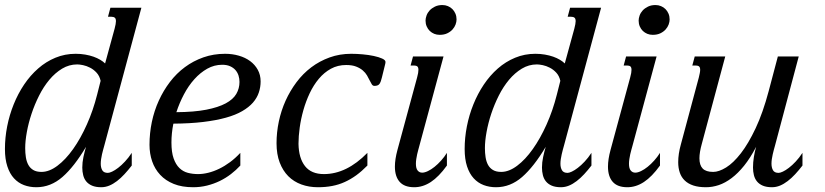

<svg xmlns="http://www.w3.org/2000/svg" viewBox="-20 -747 3339 777"><path d="M387.2 -419.9Q382.8 -439.9 370.8 -452.9Q358.9 -465.8 344.5 -473.1Q330.1 -480.5 315.9 -483.4Q301.8 -486.3 292.5 -486.3Q259.8 -486.3 231.4 -469.2Q203.1 -452.1 179.7 -424.1Q156.2 -396 138.2 -360.1Q120.1 -324.2 107.7 -286.6Q95.2 -249 88.6 -212.6Q82 -176.3 82 -147.5Q82 -127.9 84.7 -110.6Q87.4 -93.3 94.5 -80.1Q101.6 -66.9 114.5 -59.1Q127.4 -51.3 147.9 -51.3Q179.2 -51.3 212.4 -76.2Q245.6 -101.1 275.9 -143.8Q306.2 -186.5 331.5 -243.2Q356.9 -299.8 373 -363.8ZM443.8 -630.9Q449.2 -651.4 449.2 -661.1Q449.2 -671.9 444.3 -675.5Q439.5 -679.2 430.7 -679.2H417L426.8 -715.8H552.2L401.9 -157.2Q399.9 -150.4 397.5 -141.4Q395 -132.3 392.8 -122.8Q390.6 -113.3 389.2 -103.3Q387.7 -93.3 387.7 -84.5Q387.7 -68.8 393.8 -58.1Q399.9 -47.4 416.5 -47.4Q422.9 -47.4 433.8 -52.5Q444.8 -57.6 458.3 -67.9Q471.7 -78.1 485.8 -93.3Q500 -108.4 513.2 -128.4V-77.1Q498.5 -58.1 483.6 -42Q468.8 -25.9 453.4 -14.2Q438 -2.4 422.1 4.2Q406.2 10.7 389.6 10.7Q367.7 10.7 352.8 4.4Q337.9 -2 329.1 -12.7Q320.3 -23.4 316.7 -38.1Q313 -52.7 313 -68.8Q313 -89.8 317.6 -111.6Q322.3 -133.3 328.1 -152.8Q280.3 -72.3 232.7 -30.8Q185.1 10.7 127 10.7Q100.1 10.7 76.9 2Q53.7 -6.8 36.6 -25.4Q19.5 -43.9 9.8 -73.5Q0 -103 0 -144Q0 -189.5 9 -235.6Q18.1 -281.7 35.4 -324.7Q52.7 -367.7 77.6 -404.8Q102.5 -441.9 134.3 -469.7Q166 -497.6 204.3 -513.4Q242.7 -529.3 286.1 -529.3Q306.6 -529.3 325 -526.1Q343.3 -522.9 358.4 -517.6Q373.5 -512.2 385.5 -505.1Q397.5 -498 405.3 -490.2Z M585 -161.1Q585 -208 594.5 -253.4Q604 -298.8 622.6 -339.6Q641.1 -380.4 667.7 -415.3Q694.3 -450.2 728.3 -475.3Q762.2 -500.5 803.2 -514.9Q844.2 -529.3 891.1 -529.3Q920.4 -529.3 946.5 -521.7Q972.7 -514.2 992.2 -499.8Q1011.7 -485.4 1023.2 -464.6Q1034.7 -443.8 1034.7 -417.5Q1034.7 -394 1027.3 -372.3Q1020 -350.6 1003.7 -331.8Q987.3 -313 960.4 -297.4Q933.6 -281.7 894.3 -270.8Q855 -259.8 802.2 -253.4Q749.5 -247.1 681.6 -246.6Q673.8 -208 673.8 -170.4Q673.8 -130.9 682.6 -106Q691.4 -81.1 706.1 -66.9Q720.7 -52.7 740.2 -47.6Q759.8 -42.5 781.7 -42.5Q801.3 -42.5 823 -47.9Q844.7 -53.2 866.9 -64Q889.2 -74.7 910.9 -90.8Q932.6 -106.9 952.6 -128.4V-77.1Q935.5 -58.6 914.6 -42.5Q893.6 -26.4 869.4 -14.6Q845.2 -2.9 818.1 3.9Q791 10.7 761.7 10.7Q716.3 10.7 683.1 -2.7Q649.9 -16.1 628.2 -39.6Q606.4 -63 595.7 -94.2Q585 -125.5 585 -161.1ZM949.2 -415.5Q949.2 -428.7 945.3 -441.2Q941.4 -453.6 932.9 -463.4Q924.3 -473.1 911.1 -479Q897.9 -484.9 879.4 -484.9Q847.2 -484.9 818.8 -469Q790.5 -453.1 766.6 -426.5Q742.7 -399.9 724.4 -365.2Q706.1 -330.6 693.8 -293Q765.6 -293.5 814.5 -303Q863.3 -312.5 893.3 -328.6Q923.3 -344.7 936.3 -366.9Q949.2 -389.2 949.2 -415.5Z M1380.9 -483.9Q1346.7 -483.9 1319.1 -468.8Q1291.5 -453.6 1270.3 -428.2Q1249 -402.8 1233.4 -369.9Q1217.8 -336.9 1207.8 -301.5Q1197.8 -266.1 1192.9 -230.7Q1188 -195.3 1188 -165Q1189 -106.9 1214.4 -74.7Q1239.7 -42.5 1291 -42.5Q1382.8 -42.5 1466.8 -128.4V-77.1Q1444.3 -54.2 1421.9 -37.8Q1399.4 -21.5 1375.2 -10.5Q1351.1 0.5 1324.2 5.6Q1297.4 10.7 1266.6 10.7Q1230.5 10.7 1199.7 -0.5Q1168.9 -11.7 1146.7 -33.9Q1124.5 -56.2 1111.8 -89.6Q1099.1 -123 1099.1 -167.5Q1099.1 -211.4 1108.4 -255.4Q1117.7 -299.3 1135.7 -339.4Q1153.8 -379.4 1179.9 -414.3Q1206.1 -449.2 1239.7 -474.6Q1273.4 -500 1314 -514.6Q1354.5 -529.3 1401.4 -529.3Q1423.3 -529.3 1447.8 -527.1Q1472.2 -524.9 1492.7 -520.5Q1513.2 -516.1 1526.6 -510Q1540 -503.9 1540 -496.6Q1540 -491.7 1538.6 -486.8L1525.4 -433.1Q1521.5 -416 1515.9 -407.7Q1510.3 -399.4 1495.1 -399.4Q1488.8 -399.4 1484.6 -405.8Q1480.5 -412.1 1476.1 -421.4Q1471.7 -430.7 1465.3 -441.7Q1459 -452.6 1448.2 -461.9Q1437.5 -471.2 1421.4 -477.5Q1405.3 -483.9 1380.9 -483.9Z M1668 -433.6Q1670.9 -443.8 1672.1 -451.4Q1673.3 -459 1673.3 -464.4Q1673.3 -474.6 1668.7 -478.3Q1664.1 -481.9 1655.3 -481.9H1641.6L1651.4 -518.6H1774.9L1677.2 -157.2Q1675.3 -150.4 1672.9 -141.4Q1670.4 -132.3 1668.2 -122.8Q1666 -113.3 1664.6 -103.3Q1663.1 -93.3 1663.1 -84.5Q1663.1 -65.4 1670.2 -56.9Q1677.2 -48.3 1688.5 -48.3Q1698.7 -48.3 1711.9 -54.7Q1725.1 -61 1738.5 -71.8Q1752 -82.5 1765.1 -97.2Q1778.3 -111.8 1788.6 -128.4V-77.1Q1755.9 -31.7 1723.6 -10.5Q1691.4 10.7 1656.2 10.7Q1616.7 10.7 1597.4 -11Q1578.1 -32.7 1578.1 -72.8Q1578.1 -102.1 1588.4 -140.1ZM1759.3 -606Q1747.6 -606 1737.3 -610.1Q1727.1 -614.3 1719.2 -621.8Q1711.4 -629.4 1706.8 -640.1Q1702.1 -650.9 1702.1 -663.6Q1702.1 -672.9 1706.1 -684.1Q1710 -695.3 1718.5 -704.6Q1727.1 -713.9 1740 -720.2Q1752.9 -726.6 1770.5 -726.6Q1782.2 -726.6 1792.7 -722.2Q1803.2 -717.8 1810.8 -710.2Q1818.4 -702.6 1823 -691.9Q1827.6 -681.2 1827.6 -668.5Q1827.6 -658.7 1823.7 -647.9Q1819.8 -637.2 1811.3 -627.7Q1802.7 -618.2 1789.8 -612.1Q1776.9 -606 1759.3 -606Z M2247.6 -419.9Q2243.2 -439.9 2231.2 -452.9Q2219.2 -465.8 2204.8 -473.1Q2190.4 -480.5 2176.3 -483.4Q2162.1 -486.3 2152.8 -486.3Q2120.1 -486.3 2091.8 -469.2Q2063.5 -452.1 2040 -424.1Q2016.6 -396 1998.5 -360.1Q1980.5 -324.2 1968 -286.6Q1955.6 -249 1949 -212.6Q1942.4 -176.3 1942.4 -147.5Q1942.4 -127.9 1945.1 -110.6Q1947.8 -93.3 1954.8 -80.1Q1961.9 -66.9 1974.9 -59.1Q1987.8 -51.3 2008.3 -51.3Q2039.6 -51.3 2072.8 -76.2Q2106 -101.1 2136.2 -143.8Q2166.5 -186.5 2191.9 -243.2Q2217.3 -299.8 2233.4 -363.8ZM2304.2 -630.9Q2309.6 -651.4 2309.6 -661.1Q2309.6 -671.9 2304.7 -675.5Q2299.8 -679.2 2291 -679.2H2277.3L2287.1 -715.8H2412.6L2262.2 -157.2Q2260.3 -150.4 2257.8 -141.4Q2255.4 -132.3 2253.2 -122.8Q2251 -113.3 2249.5 -103.3Q2248 -93.3 2248 -84.5Q2248 -68.8 2254.2 -58.1Q2260.3 -47.4 2276.9 -47.4Q2283.2 -47.4 2294.2 -52.5Q2305.2 -57.6 2318.6 -67.9Q2332 -78.1 2346.2 -93.3Q2360.4 -108.4 2373.5 -128.4V-77.1Q2358.9 -58.1 2344 -42Q2329.1 -25.9 2313.7 -14.2Q2298.3 -2.4 2282.5 4.2Q2266.6 10.7 2250 10.7Q2228 10.7 2213.1 4.4Q2198.2 -2 2189.5 -12.7Q2180.7 -23.4 2177 -38.1Q2173.3 -52.7 2173.3 -68.8Q2173.3 -89.8 2178 -111.6Q2182.6 -133.3 2188.5 -152.8Q2140.6 -72.3 2093 -30.8Q2045.4 10.7 1987.3 10.7Q1960.4 10.7 1937.3 2Q1914.1 -6.8 1897 -25.4Q1879.9 -43.9 1870.1 -73.5Q1860.4 -103 1860.4 -144Q1860.4 -189.5 1869.4 -235.6Q1878.4 -281.7 1895.8 -324.7Q1913.1 -367.7 1938 -404.8Q1962.9 -441.9 1994.6 -469.7Q2026.4 -497.6 2064.7 -513.4Q2103 -529.3 2146.5 -529.3Q2167 -529.3 2185.3 -526.1Q2203.6 -522.9 2218.8 -517.6Q2233.9 -512.2 2245.8 -505.1Q2257.8 -498 2265.6 -490.2Z M2530.3 -433.6Q2533.2 -443.8 2534.4 -451.4Q2535.6 -459 2535.6 -464.4Q2535.6 -474.6 2531 -478.3Q2526.4 -481.9 2517.6 -481.9H2503.9L2513.7 -518.6H2637.2L2539.6 -157.2Q2537.6 -150.4 2535.2 -141.4Q2532.7 -132.3 2530.5 -122.8Q2528.3 -113.3 2526.9 -103.3Q2525.4 -93.3 2525.4 -84.5Q2525.4 -65.4 2532.5 -56.9Q2539.6 -48.3 2550.8 -48.3Q2561 -48.3 2574.2 -54.7Q2587.4 -61 2600.8 -71.8Q2614.3 -82.5 2627.4 -97.2Q2640.6 -111.8 2650.9 -128.4V-77.1Q2618.2 -31.7 2585.9 -10.5Q2553.7 10.7 2518.6 10.7Q2479 10.7 2459.7 -11Q2440.4 -32.7 2440.4 -72.8Q2440.4 -102.1 2450.7 -140.1ZM2621.6 -606Q2609.9 -606 2599.6 -610.1Q2589.4 -614.3 2581.5 -621.8Q2573.7 -629.4 2569.1 -640.1Q2564.5 -650.9 2564.5 -663.6Q2564.5 -672.9 2568.4 -684.1Q2572.3 -695.3 2580.8 -704.6Q2589.4 -713.9 2602.3 -720.2Q2615.2 -726.6 2632.8 -726.6Q2644.5 -726.6 2655 -722.2Q2665.5 -717.8 2673.1 -710.2Q2680.7 -702.6 2685.3 -691.9Q2689.9 -681.2 2689.9 -668.5Q2689.9 -658.7 2686 -647.9Q2682.1 -637.2 2673.6 -627.7Q2665 -618.2 2652.1 -612.1Q2639.2 -606 2621.6 -606Z M2915 -518.6 2820.3 -165.5Q2810.5 -130.4 2810.5 -106.4Q2810.5 -78.6 2823.7 -64.9Q2836.9 -51.3 2866.2 -51.3Q2889.2 -51.3 2918.5 -69.3Q2947.8 -87.4 2978.3 -126.7Q3008.8 -166 3038.1 -228.3Q3067.4 -290.5 3090.8 -378.4L3127.9 -518.6H3212.4L3116.2 -157.2Q3114.3 -150.4 3111.8 -141.4Q3109.4 -132.3 3107.2 -122.8Q3105 -113.3 3103.5 -103.3Q3102.1 -93.3 3102.1 -84.5Q3102.1 -68.8 3108.2 -58.1Q3114.3 -47.4 3130.9 -47.4Q3137.2 -47.4 3148.2 -52.5Q3159.2 -57.6 3172.6 -67.9Q3186 -78.1 3200.2 -93.3Q3214.4 -108.4 3227.5 -128.4V-77.1Q3212.9 -58.1 3198 -42Q3183.1 -25.9 3167.7 -14.2Q3152.3 -2.4 3136.5 4.2Q3120.6 10.7 3104 10.7Q3082 10.7 3067.1 4.4Q3052.2 -2 3043.5 -12.7Q3034.7 -23.4 3031 -38.1Q3027.3 -52.7 3027.3 -68.8Q3027.3 -89.8 3030.8 -111.6Q3034.2 -133.3 3040 -152.8Q3016.6 -107.9 2991.7 -76.9Q2966.8 -45.9 2940.9 -26.4Q2915 -6.8 2888.9 2Q2862.8 10.7 2836.9 10.7Q2807.1 10.7 2785.9 3.7Q2764.6 -3.4 2751 -16.6Q2737.3 -29.8 2731 -48.6Q2724.6 -67.4 2724.6 -90.8Q2724.6 -124 2735.4 -162.6L2808.1 -433.6Q2810.5 -443.8 2812 -451.4Q2813.5 -459 2813.5 -464.4Q2813.5 -474.6 2808.8 -478.3Q2804.2 -481.9 2795.4 -481.9H2781.7L2791.5 -518.6Z"/></svg>

Font: Arian Grqi
Style: Italic
Weight: 400
Italic angle: -15°
Designer: Ruben Hakobyan (Tarumian)
Foundry: Ruben Hakobyan (Tarumian)
Version: Version 1.002